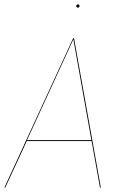

<svg xmlns="http://www.w3.org/2000/svg" viewBox="-22 -854 550 874"><path d="M395 -212H100L2 0H-2L311 -680H315L437 0H433ZM394 -216 312 -675 101 -216ZM325 -826Q325 -829 327 -831.5Q329 -834 333 -834Q340 -834 340 -827Q340 -824 338 -821.5Q336 -819 333 -819Q330 -819 327.5 -821.5Q325 -824 325 -826Z"/></svg>

Font: Fira Sans Condensed Four
Style: Italic
Weight: 100
Width: 3
Italic angle: -8°
Designer: bBox Type GmbH & Carrois Corporate GbR & Edenspiekermann AG
Foundry: bBox Type GmbH & Carrois Corporate GbR & Edenspiekermann AG
Version: Version 4.301